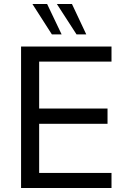

<svg xmlns="http://www.w3.org/2000/svg" viewBox="-20 -946 630 966"><path d="M86 0V-712H541V-636H177V-400H521V-323H177V-76H541V0ZM365 -773 266 -926H342L414 -773ZM241 -773 143 -926H217L290 -773Z"/></svg>

Font: Muli Medium
Style: Regular
Weight: 500
Designer: Vernon Adams
Foundry: Vernon Adams
Version: Version 2.100; ttfautohint (v1.8.1.43-b0c9)